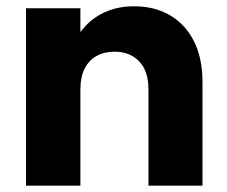

<svg xmlns="http://www.w3.org/2000/svg" viewBox="-20 -584 714 604"><path d="M61.8 0V-557.9H232.9V0ZM447 0V-303.2Q447 -360.8 417.7 -391.1Q388.4 -421.4 340.2 -421.4Q307.7 -421.4 283.5 -407.8Q259.4 -394.2 246.1 -367.9Q232.9 -341.6 232.9 -303.2L210.8 -442Q223.8 -476.3 250.7 -504.2Q277.6 -532.2 315.8 -548.2Q354 -564.2 401.6 -564.2Q466.6 -564.2 515 -535.9Q563.3 -507.5 590.2 -454.2Q617 -400.9 617 -326.1V0Z"/></svg>

Font: Poppins Variable
Style: Regular
Weight: 100
Designer: Jonny Pinhorn
Foundry: Indian Type Foundry
Version: Version 6.000